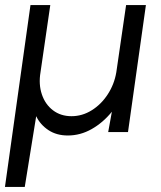

<svg xmlns="http://www.w3.org/2000/svg" viewBox="-80 -520 635 756"><path d="M-60.5 216 40 -500H118L79.5 -235.5Q71.5 -188 84.8 -148.5Q98 -109 128.5 -85.8Q159 -62.5 201.5 -62.5Q244 -62.5 281.2 -85.8Q318.5 -109 344.2 -148.5Q370 -188 378 -235.5L416.5 -500H494.5L424 0H346L360.5 -80Q325.5 -37 281 -11.8Q236.5 13.5 187 13.5Q142.5 13.5 110.5 -7.8Q78.5 -29 62.5 -62.5L17.5 216Z"/></svg>

Font: Urbanist
Style: Italic
Weight: 400
Italic angle: -8°
Designer: Corey Hu
Foundry: Corey Hu
Version: Version 1.330; ttfautohint (v1.8.4.7-5d5b)